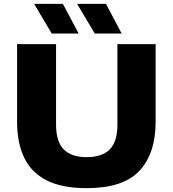

<svg xmlns="http://www.w3.org/2000/svg" viewBox="-20 -970 900 1000"><path d="M431.5 10Q303 10 223.2 -30.5Q143.5 -71 106.2 -148.2Q69 -225.5 69 -336V-740H272V-319.5Q272 -232.5 311.8 -192Q351.5 -151.5 431.5 -151.5Q512 -151.5 551.8 -192Q591.5 -232.5 591.5 -319.5V-740H790.5V-336Q790.5 -170.5 706 -80.2Q621.5 10 431.5 10ZM473.5 -795.5 381.5 -950H532L613.5 -795.5ZM249.5 -795.5 157.5 -950H307.5L389.5 -795.5Z"/></svg>

Font: Encode Sans Expanded ExtraBold
Style: Regular
Weight: 800
Width: 7
Designer: Multiple Designers
Foundry: Impallari Type
Version: Version 3.000; ttfautohint (v1.8.3) -l 8 -r 50 -G 200 -x 14 